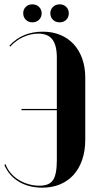

<svg xmlns="http://www.w3.org/2000/svg" viewBox="-30 -855 453 885"><path d="M363 -211Q363 -160 349 -119Q335 -78 309.5 -49.5Q284 -21 247.5 -5.5Q211 10 165 10Q103 10 57 -17.5Q11 -45 -10 -95L-4 -98Q3 -77 18.5 -58.5Q34 -40 54.5 -27Q75 -14 100 -6.5Q125 1 152 1Q197 1 214.5 -25Q232 -51 232 -117V-347H69V-353H232V-589Q232 -646 211.5 -673Q191 -700 147 -700Q112 -700 77.5 -684.5Q43 -669 17 -640L13 -644Q72 -709 167 -709Q212 -709 248 -694Q284 -679 309.5 -651.5Q335 -624 349 -584.5Q363 -545 363 -497ZM77 -794Q77 -812 89 -823.5Q101 -835 119 -835Q138 -835 150 -823Q162 -811 162 -794Q162 -776 150 -764Q138 -752 119 -752Q101 -752 89 -764Q77 -776 77 -794ZM202 -794Q202 -811 214 -823Q226 -835 245 -835Q263 -835 275 -823.5Q287 -812 287 -794Q287 -775 275 -763.5Q263 -752 245 -752Q226 -752 214 -764Q202 -776 202 -794Z"/></svg>

Font: Moniqa Black Display
Style: Regular
Weight: 900
Designer: Rajesh Rajput
Foundry: Rajesh Rajput
Version: Version 1.000